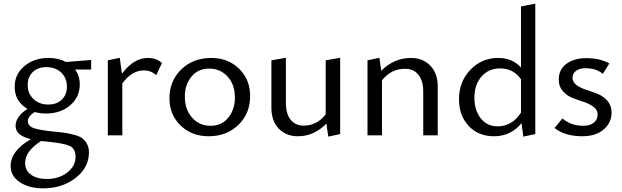

<svg xmlns="http://www.w3.org/2000/svg" viewBox="-20 -738 3394 1047"><path d="M477 -411V-359H389Q415 -325 415 -278Q415 -209 363 -164Q311 -119 230 -119Q199 -119 170 -127Q132 -105 132 -77Q132 -51 164 -39.5Q196 -28 277 -20Q315 -17 339 -13Q363 -9 389.5 -1.5Q416 6 430.5 17.5Q445 29 455 48Q465 67 465 93Q465 176 392 232.5Q319 289 216 289Q138 289 88 255.5Q38 222 38 167Q38 85 148 21Q65 1 65 -51Q65 -103 130 -144Q60 -185 60 -265Q60 -333 113 -377.5Q166 -422 245 -422Q299 -422 340 -400ZM243 -168Q290 -168 317.5 -195Q345 -222 345 -265Q345 -312 314 -342Q283 -372 233 -372Q187 -372 159 -345.5Q131 -319 131 -274Q131 -228 162.5 -198Q194 -168 243 -168ZM392 117Q392 72 359.5 57.5Q327 43 235 34L204 31Q117 86 117 151Q117 192 149.5 215Q182 238 235 238Q301 238 346.5 203Q392 168 392 117Z M786 -422Q835 -422 863 -394L832 -328Q804 -354 764 -354Q699 -354 647 -283V0H568V-409L633 -423L645 -336Q709 -422 786 -422Z M1118 5Q1025 5 964.5 -54Q904 -113 904 -202Q904 -297 968.5 -359.5Q1033 -422 1132 -422Q1224 -422 1284 -363Q1344 -304 1344 -214Q1344 -119 1280 -57Q1216 5 1118 5ZM1128 -52Q1189 -52 1225 -96.5Q1261 -141 1261 -206Q1261 -277 1221 -320.5Q1181 -364 1121 -364Q1060 -364 1024 -320Q988 -276 988 -211Q988 -140 1028 -96Q1068 -52 1128 -52Z M1756 -409 1835 -423V-7L1770 7L1760 -64Q1692 5 1604 5Q1540 5 1500 -36.5Q1460 -78 1460 -150V-409L1539 -423V-177Q1539 -118 1564.5 -85.5Q1590 -53 1636 -53Q1708 -53 1756 -114Z M2221 -422Q2286 -422 2326.5 -380Q2367 -338 2367 -266V0H2288V-239Q2288 -297 2262 -330Q2236 -363 2188 -363Q2113 -363 2063 -300V0H1984V-409L2049 -423L2059 -352Q2129 -422 2221 -422Z M2821 -703 2899 -718V-7L2834 7L2824 -66Q2765 5 2674 5Q2588 5 2535.5 -51.5Q2483 -108 2483 -197Q2483 -293 2545 -357.5Q2607 -422 2697 -422Q2774 -422 2821 -370ZM2693 -49Q2773 -49 2821 -124V-306Q2780 -365 2707 -365Q2644 -365 2605.5 -320.5Q2567 -276 2567 -205Q2567 -137 2601.5 -93Q2636 -49 2693 -49Z M3155 5Q3061 5 3004 -40L3047 -92Q3094 -52 3160 -52Q3197 -52 3218 -69Q3239 -86 3239 -113Q3239 -138 3217 -155Q3195 -172 3164 -182Q3133 -192 3102 -204Q3071 -216 3049 -241Q3027 -266 3027 -304Q3027 -360 3069.5 -390.5Q3112 -421 3177 -421Q3251 -421 3303 -392L3267 -335Q3232 -366 3173 -366Q3140 -366 3121 -351.5Q3102 -337 3102 -314Q3102 -290 3124 -274Q3146 -258 3177.5 -248Q3209 -238 3240 -225.5Q3271 -213 3293 -187.5Q3315 -162 3315 -124Q3315 -69 3272 -32Q3229 5 3155 5Z"/></svg>

Font: EauTestText Medium
Style: Regular
Weight: 500
Designer: Christian Thalmann (Catharsis Fonts)
Version: Version 0.001;PS 000.001;hotconv 1.0.88;makeotf.lib2.5.64775